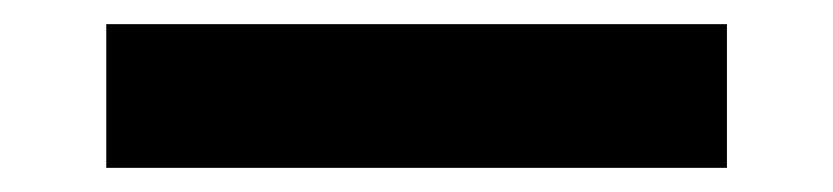

<svg xmlns="http://www.w3.org/2000/svg" viewBox="-20 -20 690 159"><path d="M68 119V0H582V119Z"/></svg>

Font: Azeret Mono SemiBold
Style: Regular
Weight: 600
Designer: Martin Vácha
Foundry: Displaay
Version: Version 1.002